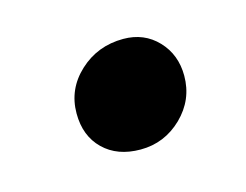

<svg xmlns="http://www.w3.org/2000/svg" viewBox="-40 -385 335 261"><g transform="rotate(-15 128.0 -254.5)"><path d="M131.8 -178.2Q99.1 -178.2 79.6 -197.3Q60.1 -216.3 60.1 -248Q60.1 -282.2 85.7 -305.9Q111.3 -329.6 147.5 -329.6Q176.8 -329.6 195.8 -309.6Q214.8 -289.6 214.8 -259.8Q214.8 -226.1 190.2 -202.1Q165.5 -178.2 131.8 -178.2Z"/></g></svg>

Font: Elstob 8pt SemiBold
Style: Italic
Weight: 600
Italic angle: -20°
Designer: Peter S. Baker
Version: Version 1.015